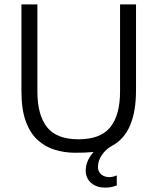

<svg xmlns="http://www.w3.org/2000/svg" viewBox="-20 -688 720 878"><path d="M460 170Q434 170 414 160Q394 150 383 132.5Q372 115 372 93Q372 68 382 46Q392 24 408 7Q366 11 320 10.5Q274 10 231 -3Q188 -16 153.5 -46.5Q119 -77 98.5 -131.5Q78 -186 78 -272V-668H151V-270Q151 -162 195 -106.5Q239 -51 339 -51Q440 -51 484.5 -106.5Q529 -162 529 -270V-668H602V-275Q602 -179 575 -115Q548 -51 492 -21Q464 -6 446 20.5Q428 47 428 75Q428 97 443 109.5Q458 122 480 122Q487 122 496 120Q505 118 514 114V160Q498 166 485.5 168Q473 170 460 170Z"/></svg>

Font: Atkinson Hyperlegible Next Light
Style: Regular
Weight: 300
Designer: Elliott Scott, Megan Eiswerth, Linus Boman, Theodore Petrosky, Letters from Sweden
Foundry: Applied Design Works, Letters from Sweden
Version: Version 2.001